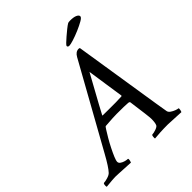

<svg xmlns="http://www.w3.org/2000/svg" viewBox="-240 -924 1061 1061"><g transform="rotate(-45 291.0 -393.5)"><path d="M-21.5 2.9Q-23.4 1 -23.4 -4.9Q-23.4 -23.4 -16.6 -23.4Q-5.9 -23.4 13.2 -29.3Q32.2 -35.2 40 -43.9Q61.5 -66.4 99.6 -135.7L369.1 -620.1Q383.8 -646.5 407.2 -646.5Q409.2 -646.5 415 -644.5L496.1 -128.9L507.8 -58.6Q509.8 -48.8 521 -41Q532.2 -33.2 545.4 -28.3Q558.6 -23.4 564.5 -23.4Q566.4 -23.4 566.4 -18.6Q566.4 -8.8 561.5 2.9Q516.6 1 490.7 -0.5Q464.8 -2 460 -2Q426.8 -2 400.4 -0.5Q374 1 355.5 2.9Q354.5 2 354.5 -2.9Q354.5 -23.4 361.3 -23.4Q371.1 -23.4 388.7 -29.3Q406.2 -35.2 411.1 -43Q418 -56.6 418 -88.9Q418 -106.4 400.4 -233.4Q400.4 -240.2 388.7 -241.2Q376 -242.2 357.4 -242.7Q338.9 -243.2 301.8 -243.2Q292 -243.2 269 -242.2Q246.1 -241.2 210.9 -238.3Q209 -238.3 198.7 -222.2Q188.5 -206.1 174.3 -182.1Q160.2 -158.2 147 -131.8Q133.8 -105.5 125 -84.5Q116.2 -63.5 116.2 -53.7Q116.2 -43.9 126 -37.1Q135.7 -30.3 148.4 -26.9Q161.1 -23.4 169.9 -23.4Q171.9 -23.4 171.9 -17.6Q171.9 -8.8 167 2.9L74.2 -2Q48.8 -3.9 24.9 -1.5Q1 1 -21.5 2.9ZM240.2 -292Q256.8 -292 285.2 -291.5Q313.5 -291 342.3 -291.5Q371.1 -292 387.7 -293Q391.6 -293 391.6 -296.9Q384.8 -343.8 376.5 -397.9Q368.2 -452.1 359.4 -513.7Q239.3 -295.9 239.3 -293.9Q239.3 -292 240.2 -292ZM383.8 -694.3Q371.1 -694.3 371.1 -704.1Q371.1 -707 381.8 -717.8Q392.6 -728.5 408.2 -741.7Q423.8 -754.9 439.9 -768.1Q456.1 -781.2 467.8 -788.1Q475.6 -790 484.4 -790Q511.7 -790 526.4 -783.2Q541 -776.4 541 -766.6Q541 -757.8 520.5 -746.1Q500 -734.4 471.7 -722.2Q443.4 -710 418 -702.1Q392.6 -694.3 383.8 -694.3Z"/></g></svg>

Font: Crimson Text
Style: Italic
Weight: 400
Italic angle: -11°
Designer: Sebastian Kosch
Foundry: Sebastian Kosch
Version: Version 1.100; ttfautohint (v1.8.4)